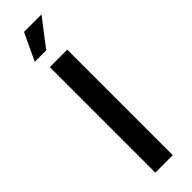

<svg xmlns="http://www.w3.org/2000/svg" viewBox="-312 -927 926 926"><g transform="rotate(-45 150.5 -464.0)"><path d="M210.9 0H91.8V-719.7H210.9ZM243.2 -927.7 136.7 -789.1H58.6L124 -927.7Z"/></g></svg>

Font: Allerta
Style: Stencil
Weight: 400
Designer: Matt McInerney
Foundry: Matt McInerney
Version: Version 1.0